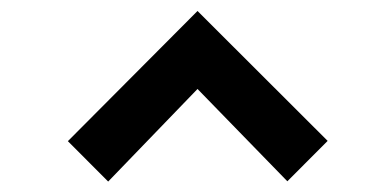

<svg xmlns="http://www.w3.org/2000/svg" viewBox="-20 -756 720 355"><path d="M180 -420.3 105.5 -495 345.2 -735.7 585.8 -495.5 511.3 -420.8 345.2 -591.5Z"/></svg>

Font: Manrope Variable Light
Style: Regular
Weight: 200
Designer: Mikhail Sharanda
Foundry: Mikhail Sharanda
Version: Version 4.505